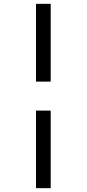

<svg xmlns="http://www.w3.org/2000/svg" viewBox="-20 -889 452 1000"><path d="M244 -869V-464H167.5V-869ZM244 -313V91H167.5V-313Z"/></svg>

Font: Merriweather Text
Style: Regular
Weight: 400
Designer: Eben Sorkin
Foundry: Eben Sorkin
Version: Version 2.100; ttfautohint (v1.7.19-72a1) -l 8 -r 50 -G 200 